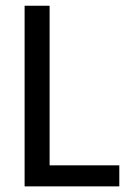

<svg xmlns="http://www.w3.org/2000/svg" viewBox="-20 -662 460 682"><path d="M156.2 -74.7H403.8V0H67.4V-641.6H156.2Z"/></svg>

Font: Carlito
Style: Regular
Weight: 400
Designer: Lukasz Dziedzic
Foundry: tyPoland Lukasz Dziedzic
Version: Version 1.104